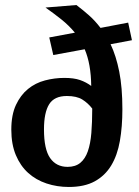

<svg xmlns="http://www.w3.org/2000/svg" viewBox="-20 -732 554 764"><path d="M505 -572 420 -556Q442 -510 454.5 -447Q467 -384 467 -297Q467 -228 457 -171Q447 -114 422.5 -73.5Q398 -33 357 -10.5Q316 12 254 12Q207 12 165 -2Q123 -16 92 -44Q61 -72 43 -115Q25 -158 25 -216Q25 -275 43.5 -314.5Q62 -354 91.5 -378Q121 -402 159 -412Q197 -422 236 -422Q274 -422 298.5 -413.5Q323 -405 343 -390Q342 -478 317 -536L192 -513L176 -583L278 -602Q254 -631 224.5 -654.5Q195 -678 161 -702L284 -712Q309 -693 333.5 -671.5Q358 -650 380 -621L490 -642ZM246 -350Q196 -350 175.5 -317Q155 -284 155 -217Q155 -138 179.5 -103Q204 -68 249 -68Q280 -68 299.5 -84Q319 -100 329.5 -130Q340 -160 343.5 -203Q347 -246 347 -300Q330 -322 307.5 -336Q285 -350 246 -350Z"/></svg>

Font: CantoraOne
Style: Regular
Weight: 400
Designer: Pablo Impallari, Rodrigo Fuenzalida
Foundry: Pablo Impallari
Version: Version 1.001; ttfautohint (v0.8) -G 200 -r 50